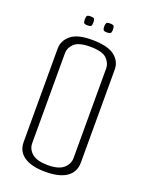

<svg xmlns="http://www.w3.org/2000/svg" viewBox="-139 -793 656 865"><g transform="rotate(20 189.5 -361.0)"><path d="M189 3Q123 3 87.5 -21Q52 -45 52 -90V-538Q52 -576 84 -602.5Q116 -629 189 -628Q262 -627 294 -601.5Q326 -576 326 -537V-91Q326 -46 291.5 -21.5Q257 3 189 3ZM189 -29Q241 -29 264.5 -49.5Q288 -70 288 -99V-529Q288 -554 267 -575Q246 -596 187 -596Q132 -596 111 -575.5Q90 -555 90 -530V-99Q90 -69 114 -49Q138 -29 189 -29ZM235 -682Q221 -682 218 -687.5Q215 -693 215 -703Q215 -714 218 -719.5Q221 -725 235 -725Q251 -725 254 -719.5Q257 -714 257 -703Q257 -693 254 -687.5Q251 -682 235 -682ZM142 -682Q127 -682 124.5 -687.5Q122 -693 122 -703Q122 -714 124.5 -719.5Q127 -725 142 -725Q158 -725 160.5 -719.5Q163 -714 163 -703Q163 -693 160.5 -687.5Q158 -682 142 -682Z"/></g></svg>

Font: Smooch Sans Thin Light
Style: Regular
Weight: 300
Version: Version 1.010